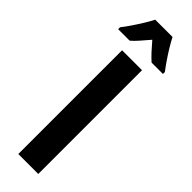

<svg xmlns="http://www.w3.org/2000/svg" viewBox="-335 -934 934 934"><g transform="rotate(45 132.0 -466.5)"><path d="M64 0V-713.9H201.2V0ZM191.9 -933.1Q203.1 -911.1 218 -886.5Q232.9 -861.8 250.2 -836.2Q267.6 -810.5 286.1 -786.1V-772.9H208Q190.9 -788.1 172.1 -808.3Q153.3 -828.6 131.8 -854Q110.4 -828.6 91.3 -807.1Q72.3 -785.6 57.1 -772.9H-22V-786.1Q-6.3 -805.7 12 -832.8Q30.3 -859.9 46.9 -887Q63.5 -914.1 72.8 -933.1Z"/></g></svg>

Font: Open Sans Condensed
Style: Regular
Weight: 400
Width: 3
Designer: Monotype Design Team
Foundry: Monotype Imaging Inc.
Version: Version 3.000